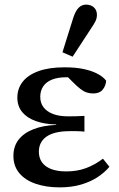

<svg xmlns="http://www.w3.org/2000/svg" viewBox="-20 -797 516 830"><path d="M238 13Q180 13 134.5 -2.5Q89 -18 63.5 -48.5Q38 -79 38 -123Q38 -165 61 -194Q84 -223 126 -239Q168 -255 223 -257V-259Q173 -260 135 -273.5Q97 -287 76 -312.5Q55 -338 55 -375Q55 -414 78 -443.5Q101 -473 146.5 -489.5Q192 -506 259 -506Q307 -506 342 -498.5Q377 -491 401.5 -478Q426 -465 439 -448Q437 -425 423.5 -409Q410 -393 383 -393Q367 -393 354 -397.5Q341 -402 327 -413Q313 -424 296 -441L258 -479L334 -475L360 -452Q340 -457 318 -460Q296 -463 267 -463Q230 -463 205 -453Q180 -443 167 -424Q154 -405 154 -378Q154 -352 168 -333.5Q182 -315 208.5 -304.5Q235 -294 276 -294Q293 -294 309 -294.5Q325 -295 345 -296V-228Q325 -230 310.5 -230Q296 -230 281 -230Q246 -230 220.5 -223.5Q195 -217 179 -205Q163 -193 155.5 -177Q148 -161 148 -141Q148 -115 161 -96Q174 -77 200.5 -66.5Q227 -56 267 -56Q314 -56 352.5 -70.5Q391 -85 425 -111L453 -76Q432 -51 401.5 -31Q371 -11 330 1Q289 13 238 13ZM250 -571 297 -721Q307 -751 320.5 -764Q334 -777 352 -777Q373 -777 386 -765Q399 -753 399 -733Q399 -718 392.5 -705Q386 -692 373 -673L294 -552Z"/></svg>

Font: Source Serif 4 Medium
Style: Regular
Weight: 500
Designer: Frank Grießhammer
Foundry: Adobe Systems Incorporated
Version: Version 4.004;hotconv 1.0.116;makeotfexe 2.5.65601